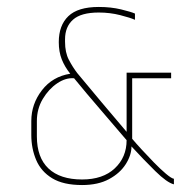

<svg xmlns="http://www.w3.org/2000/svg" viewBox="-20 -526 560 552"><path d="M216 6Q162 6 130 -13.5Q98 -33 84 -66Q70 -99 70 -138V-178Q70 -227 100.5 -266.5Q131 -306 182 -314Q166 -334 157.5 -355.5Q149 -377 149 -405Q149 -453 176.5 -479.5Q204 -506 264 -506Q299 -506 328 -499Q357 -492 368 -487V-469Q355 -475 325.5 -482.5Q296 -490 264 -490Q213 -490 190 -469.5Q167 -449 167 -413V-406Q167 -375 178 -354Q189 -333 202 -316Q237 -274 272.5 -231.5Q308 -189 344 -147V-317H472V-301H360V-127Q370 -115 387 -96.5Q404 -78 422.5 -59Q441 -40 457 -26.5Q473 -13 480 -12V4Q460 -1 426.5 -34Q393 -67 358 -105Q358 -80 341.5 -54Q325 -28 293.5 -11Q262 6 216 6ZM216 -10Q276 -10 310 -42Q344 -74 344 -123Q305 -169 266.5 -213.5Q228 -258 193 -301Q169 -303 144.5 -286.5Q120 -270 103 -241.5Q86 -213 86 -178V-134Q86 -73 119.5 -41.5Q153 -10 216 -10Z"/></svg>

Font: Alumni Sans Pinstripe
Style: Regular
Weight: 400
Designer: Robert E. Leuschke
Foundry: Robert E. Leuschke
Version: Version 1.010; ttfautohint (v1.8.4.7-5d5b)